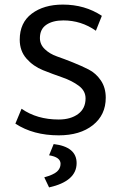

<svg xmlns="http://www.w3.org/2000/svg" viewBox="-20 -572 528 837"><path d="M236 18Q125 18 47 -33L74 -98Q141 -51 236 -51Q288 -51 320.5 -75Q353 -99 353 -143Q353 -176 323.5 -198Q294 -220 252 -234.5Q210 -249 167.5 -266Q125 -283 95.5 -316.5Q66 -350 66 -399Q66 -473 118.5 -512.5Q171 -552 254 -552Q350 -552 424 -503L398 -438Q334 -483 256 -483Q210 -483 182 -464Q154 -445 154 -406Q154 -378 175.5 -357.5Q197 -337 228.5 -326Q260 -315 297.5 -300Q335 -285 366.5 -269Q398 -253 419.5 -221.5Q441 -190 441 -146Q441 -71 385 -26.5Q329 18 236 18ZM194 245 173 201Q213 190 228.5 176Q244 162 244 142Q244 113 194 105L214 56Q314 68 314 139Q314 218 194 245Z"/></svg>

Font: Martel Sans
Style: Regular
Weight: 400
Designer: Dan Reynolds and Mathieu Réguer
Foundry: Dan Reynolds and Mathieu Réguer
Version: Version 1.001;PS 001.001;hotconv 1.0.70;makeotf.lib2.5.58329